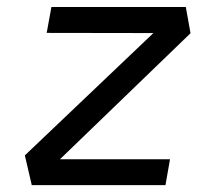

<svg xmlns="http://www.w3.org/2000/svg" viewBox="-20 -538 626 558"><path d="M533.7 -441.4 520 -517.6H129.4L115.7 -442.4L425.8 -441.9L52.2 -86.4L72.3 0H460.9L474.1 -75.2H154.3Z"/></svg>

Font: Cascadia Code PL SemiLight
Style: Italic
Weight: 350
Italic angle: -10°
Monospace: yes
Designer: Aaron Bell
Foundry: Saja Typeworks
Version: Version 2404.023